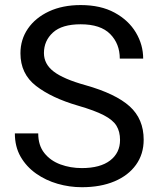

<svg xmlns="http://www.w3.org/2000/svg" viewBox="-20 -741 634 770"><path d="M461.4 -179.7Q461.4 -212.9 447.3 -236.3Q433.1 -259.8 396.5 -278.8Q359.9 -297.9 292.5 -317.4Q187 -348.1 124.5 -396.5Q62 -444.8 62 -527.3Q62 -582.5 92 -626.2Q122.1 -669.9 176.5 -695.3Q231 -720.7 303.7 -720.7Q383.8 -720.7 439.7 -690.2Q495.6 -659.7 524.9 -610.6Q554.2 -561.5 554.2 -505.9H460.4Q460.4 -565.4 421.9 -604.5Q383.3 -643.6 303.7 -643.6Q228.5 -643.6 192.4 -610.6Q156.2 -577.6 156.2 -528.3Q156.2 -483.9 195.6 -453.9Q234.9 -423.8 322.8 -399.4Q443.8 -365.2 500 -314.5Q556.2 -263.7 556.2 -180.7Q556.2 -123 525.4 -80.1Q494.6 -37.1 439 -13.7Q383.3 9.8 308.1 9.8Q258.8 9.8 211.2 -3.9Q163.6 -17.6 124.8 -44.9Q85.9 -72.3 62.7 -112.5Q39.6 -152.8 39.6 -206.1H133.3Q133.3 -157.7 158 -127Q182.6 -96.2 222.7 -81.5Q262.7 -66.9 308.1 -66.9Q381.8 -66.9 421.6 -97.4Q461.4 -127.9 461.4 -179.7Z"/></svg>

Font: Vazirmatn RD UI FD
Style: Regular
Weight: 400
Designer: Saber Rastikerdar
Foundry: Saber Rastikerdar
Version: Version 33.003